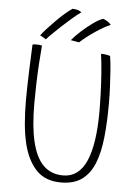

<svg xmlns="http://www.w3.org/2000/svg" viewBox="-60 -932 726 1001"><g transform="rotate(5 303.0 -432.0)"><path d="M297.5 21.5Q214.5 21.5 167.5 -28Q120.5 -77.5 99.5 -163.5Q88 -211 83 -268.2Q78 -325.5 78 -390Q78 -424.5 79 -465.5Q80 -506.5 81.5 -547.8Q83 -589 84.5 -624.2Q86 -659.5 87 -682Q97 -684 107 -684Q125.5 -684 136.5 -681Q132.5 -637 129.2 -583.2Q126 -529.5 124.5 -476Q123 -422.5 123 -378.5Q123 -256.5 141.5 -179Q161 -96 201.5 -56Q242 -16 305 -16Q387 -16 426 -105Q465 -194 465 -364Q465 -405 463.2 -457.5Q461.5 -510 457.5 -564.2Q453.5 -618.5 447 -665Q472.5 -665 495 -658Q500 -627 503.2 -585Q506.5 -543 508.5 -497.2Q510.5 -451.5 510.5 -409Q510.5 -312.5 502.2 -233.5Q494 -154.5 471.5 -97.5Q449 -40.5 407 -9.5Q365 21.5 297.5 21.5ZM279 -886Q311.5 -884.5 326 -871.5Q305.5 -857 279.2 -834.5Q253 -812 227.2 -788Q201.5 -764 181.5 -744.2Q161.5 -724.5 154 -715Q150.5 -717.5 140.2 -723.5Q130 -729.5 122.5 -733Q131.5 -746 150.5 -767Q169.5 -788 192.8 -811.5Q216 -835 239 -855Q262 -875 279 -886ZM442 -847.5Q453 -844.5 465.2 -836.8Q477.5 -829 484 -819.5Q450.5 -805.5 406 -775.5Q361.5 -745.5 327.5 -714.5Q323 -715.5 308.5 -717.8Q294 -720 284 -722Q302 -744.5 331.8 -771.5Q361.5 -798.5 391.8 -820Q422 -841.5 442 -847.5Z"/></g></svg>

Font: Grandstander Thin
Style: Regular
Weight: 100
Designer: Tyler Finck
Foundry: Etcetera Type Co
Version: Version 1.200; ttfautohint (v1.8.3)